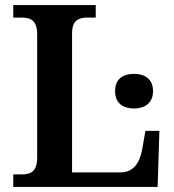

<svg xmlns="http://www.w3.org/2000/svg" viewBox="-20 -734 682 754"><path d="M32 0H599L606 -220H551L538 -145C528 -94 504 -57 453 -57H263V-602C263 -657 291 -665 325 -665H356V-714H32V-665H63C98 -665 126 -657 126 -598V-116C126 -57 98 -49 63 -49H32ZM506 -308C547 -308 581 -328 581 -376C581 -425 547 -444 506 -444C464 -444 432 -425 432 -376C432 -328 464 -308 506 -308Z"/></svg>

Font: Noto Serif Semi
Style: Regular
Weight: 600
Designer: Monotype Design Team
Foundry: Monotype Imaging Inc.
Version: Version 1.002